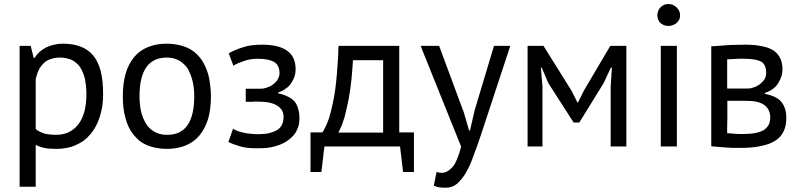

<svg xmlns="http://www.w3.org/2000/svg" viewBox="-20 -711 3885 932"><path d="M75.2 195.3Q94.7 195.3 153.3 195.3Q153.3 144.5 153.3 -7.8Q165 -2 176.8 2Q187.5 5.9 198.2 7.8Q209 9.8 222.7 10.7Q237.3 11.7 255.9 11.7Q281.2 11.7 303.7 6.8Q327.1 2.9 347.7 -6.8Q368.2 -15.6 386.7 -28.3Q404.3 -42 418.9 -59.6Q433.6 -76.2 444.3 -96.7Q456.1 -117.2 463.9 -142.6Q471.7 -167 476.6 -195.3Q480.5 -222.7 480.5 -253.9Q480.5 -319.3 468.8 -366.2Q456.1 -413.1 432.6 -441.4Q408.2 -470.7 372.1 -484.4Q335 -499 286.1 -499Q263.7 -499 243.2 -494.1Q222.7 -490.2 205.1 -481.4Q187.5 -472.7 172.9 -460Q158.2 -446.3 147.5 -429.7Q146.5 -429.7 143.6 -429.7Q139.6 -444.3 128.9 -488.3Q115.2 -488.3 75.2 -488.3Q75.2 -445.3 75.2 -360.4Q75.2 -274.4 75.2 -146.5Q75.2 -18.6 75.2 67.4Q75.2 153.3 75.2 195.3ZM331.1 -418.9Q342.8 -412.1 352.5 -403.3Q363.3 -394.5 370.1 -382.8Q377 -371.1 382.8 -357.4Q388.7 -342.8 392.6 -327.1Q395.5 -311.5 397.5 -293Q399.4 -274.4 399.4 -254.9Q399.4 -206.1 389.6 -168.9Q378.9 -130.9 359.4 -106.4Q339.8 -82 313.5 -69.3Q287.1 -56.6 252.9 -56.6Q234.4 -56.6 218.8 -58.6Q204.1 -59.6 193.4 -63.5Q181.6 -67.4 171.9 -72.3Q162.1 -77.1 153.3 -85Q153.3 -166 153.3 -327.1Q159.2 -353.5 168.9 -373Q178.7 -391.6 193.4 -405.3Q208 -418.9 227.5 -424.8Q247.1 -431.6 272.5 -431.6Q290 -431.6 304.7 -427.7Q319.3 -424.8 331.1 -418.9Z M588.9 -138.7Q594.7 -115.2 604.5 -94.7Q614.3 -74.2 627.9 -57.6Q641.6 -41 657.2 -27.3Q673.8 -14.6 694.3 -5.9Q714.8 2.9 738.3 6.8Q762.7 11.7 790 11.7Q840.8 11.7 880.9 -4.9Q920.9 -20.5 948.2 -53.7Q975.6 -86.9 990.2 -133.8Q1003.9 -181.6 1003.9 -244.1Q1003.9 -272.5 1000 -298.8Q997.1 -325.2 991.2 -348.6Q984.4 -372.1 974.6 -392.6Q964.8 -413.1 952.1 -429.7Q938.5 -446.3 921.9 -460Q905.3 -472.7 884.8 -481.4Q864.3 -490.2 840.8 -494.1Q817.4 -499 790 -499Q738.3 -499 698.2 -482.4Q658.2 -466.8 630.9 -433.6Q603.5 -400.4 589.8 -353.5Q576.2 -305.7 576.2 -243.2Q576.2 -214.8 579.1 -188.5Q582 -162.1 588.9 -138.7ZM790 -431.6Q807.6 -431.6 823.2 -427.7Q838.9 -422.9 851.6 -416Q864.3 -408.2 874 -398.4Q884.8 -388.7 892.6 -376Q899.4 -362.3 905.3 -347.7Q911.1 -333 915 -316.4Q918.9 -298.8 920.9 -281.2Q922.9 -262.7 922.9 -244.1Q922.9 -149.4 889.6 -102.5Q856.4 -55.7 790 -56.6Q771.5 -56.6 756.8 -60.5Q741.2 -64.5 728.5 -72.3Q715.8 -79.1 705.1 -89.8Q694.3 -99.6 687.5 -113.3Q679.7 -126 673.8 -140.6Q668 -155.3 664.1 -172.9Q660.2 -189.5 659.2 -207Q657.2 -224.6 657.2 -244.1Q657.2 -337.9 690.4 -384.8Q723.6 -431.6 790 -431.6Z M1230.5 -217.8Q1263.7 -217.8 1288.1 -212.9Q1312.5 -207 1327.1 -197.3Q1341.8 -187.5 1349.6 -173.8Q1356.4 -160.2 1356.4 -142.6Q1356.4 -121.1 1348.6 -105.5Q1340.8 -89.8 1325.2 -80.1Q1308.6 -70.3 1286.1 -64.5Q1263.7 -59.6 1234.4 -59.6Q1215.8 -59.6 1198.2 -61.5Q1180.7 -62.5 1165 -66.4Q1149.4 -69.3 1135.7 -74.2Q1122.1 -79.1 1111.3 -85.9Q1111.3 -85 1110.4 -84Q1110.4 -84 1110.4 -83Q1110.4 -83 1109.4 -82Q1109.4 -82 1109.4 -81.1Q1109.4 -81.1 1109.4 -80.1Q1109.4 -80.1 1108.4 -79.1Q1108.4 -79.1 1108.4 -78.1Q1108.4 -78.1 1108.4 -77.1Q1108.4 -77.1 1107.4 -76.2Q1107.4 -76.2 1107.4 -75.2Q1107.4 -75.2 1107.4 -74.2Q1107.4 -74.2 1106.4 -73.2Q1106.4 -73.2 1106.4 -73.2Q1106.4 -73.2 1106.4 -72.3Q1106.4 -72.3 1105.5 -71.3Q1105.5 -71.3 1105.5 -70.3Q1105.5 -70.3 1105.5 -69.3Q1105.5 -69.3 1104.5 -68.4Q1104.5 -68.4 1104.5 -67.4Q1104.5 -67.4 1104.5 -66.4Q1104.5 -66.4 1104.5 -66.4Q1104.5 -65.4 1103.5 -64.5Q1103.5 -64.5 1103.5 -63.5Q1103.5 -63.5 1102.5 -62.5Q1102.5 -62.5 1102.5 -62.5Q1102.5 -62.5 1102.5 -60.5Q1102.5 -60.5 1101.6 -59.6Q1101.6 -59.6 1101.6 -59.6Q1101.6 -58.6 1101.6 -57.6Q1101.6 -57.6 1100.6 -56.6Q1100.6 -56.6 1100.6 -56.6Q1100.6 -55.7 1100.6 -54.7Q1100.6 -54.7 1099.6 -53.7Q1099.6 -53.7 1099.6 -53.7Q1099.6 -53.7 1099.6 -52.7Q1099.6 -52.7 1099.6 -51.8Q1099.6 -51.8 1098.6 -50.8Q1098.6 -50.8 1098.6 -49.8Q1098.6 -49.8 1097.7 -48.8Q1097.7 -48.8 1097.7 -48.8Q1097.7 -48.8 1097.7 -47.9Q1097.7 -47.9 1097.7 -46.9Q1097.7 -46.9 1096.7 -45.9Q1096.7 -45.9 1096.7 -44.9Q1096.7 -44.9 1096.7 -43.9Q1096.7 -43.9 1095.7 -43Q1095.7 -43 1095.7 -42Q1095.7 -42 1095.7 -41Q1095.7 -41 1094.7 -40Q1094.7 -40 1094.7 -40Q1094.7 -40 1094.7 -38.1Q1094.7 -38.1 1093.8 -37.1Q1093.8 -37.1 1093.8 -37.1Q1093.8 -37.1 1093.8 -35.2Q1093.8 -35.2 1092.8 -34.2Q1092.8 -34.2 1092.8 -33.2Q1092.8 -33.2 1092.8 -32.2Q1092.8 -32.2 1091.8 -31.2Q1091.8 -31.2 1091.8 -31.2Q1091.8 -31.2 1091.8 -29.3Q1091.8 -29.3 1090.8 -28.3Q1090.8 -28.3 1090.8 -28.3Q1090.8 -28.3 1090.8 -27.3Q1090.8 -27.3 1089.8 -25.4Q1089.8 -25.4 1089.8 -24.4Q1089.8 -24.4 1089.8 -23.4Q1089.8 -23.4 1088.9 -22.5Q1088.9 -22.5 1088.9 -21.5Q1088.9 -21.5 1088.9 -21.5Q1102.5 -14.6 1117.2 -9.8Q1131.8 -4.9 1147.5 0Q1163.1 4.9 1184.6 6.8Q1205.1 8.8 1230.5 8.8Q1255.9 8.8 1278.3 6.8Q1299.8 3.9 1319.3 -2Q1338.9 -7.8 1354.5 -15.6Q1370.1 -23.4 1382.8 -33.2Q1395.5 -43 1405.3 -54.7Q1415 -65.4 1420.9 -79.1Q1427.7 -92.8 1430.7 -106.4Q1433.6 -121.1 1433.6 -136.7Q1433.6 -162.1 1427.7 -181.6Q1422.9 -201.2 1411.1 -216.8Q1399.4 -231.4 1378.9 -241.2Q1359.4 -252 1330.1 -257.8Q1330.1 -258.8 1330.1 -261.7Q1350.6 -268.6 1366.2 -280.3Q1382.8 -291 1393.6 -307.6Q1404.3 -324.2 1410.2 -340.8Q1415 -357.4 1415 -374Q1415 -434.6 1375 -463.9Q1334 -494.1 1252.9 -494.1Q1225.6 -494.1 1202.1 -491.2Q1178.7 -488.3 1159.2 -481.4Q1139.6 -475.6 1122.1 -467.8Q1104.5 -460.9 1089.8 -452.1Q1089.8 -452.1 1090.8 -451.2Q1090.8 -451.2 1090.8 -450.2Q1090.8 -450.2 1091.8 -449.2Q1091.8 -449.2 1091.8 -448.2Q1091.8 -448.2 1091.8 -447.3Q1091.8 -447.3 1092.8 -446.3Q1092.8 -446.3 1092.8 -445.3Q1092.8 -445.3 1092.8 -444.3Q1092.8 -444.3 1093.8 -444.3Q1093.8 -444.3 1093.8 -443.4Q1093.8 -443.4 1094.7 -442.4Q1094.7 -442.4 1094.7 -441.4Q1094.7 -441.4 1094.7 -440.4Q1094.7 -440.4 1095.7 -438.5Q1095.7 -438.5 1095.7 -437.5Q1095.7 -437.5 1095.7 -436.5Q1095.7 -436.5 1096.7 -436.5Q1096.7 -436.5 1096.7 -435.5Q1096.7 -435.5 1097.7 -433.6Q1097.7 -433.6 1097.7 -432.6Q1097.7 -432.6 1097.7 -431.6Q1097.7 -431.6 1098.6 -431.6Q1098.6 -431.6 1098.6 -430.7Q1098.6 -430.7 1098.6 -429.7Q1098.6 -429.7 1098.6 -428.7Q1098.6 -428.7 1099.6 -428.7Q1099.6 -427.7 1099.6 -426.8Q1099.6 -426.8 1100.6 -425.8Q1100.6 -425.8 1100.6 -425.8Q1100.6 -424.8 1100.6 -423.8Q1100.6 -423.8 1101.6 -422.9Q1101.6 -422.9 1101.6 -422.9Q1101.6 -422.9 1101.6 -421.9Q1101.6 -421.9 1101.6 -420.9Q1101.6 -420.9 1102.5 -419.9Q1102.5 -419.9 1102.5 -418.9Q1102.5 -418.9 1103.5 -418Q1103.5 -418 1103.5 -418Q1103.5 -418 1103.5 -416Q1103.5 -416 1104.5 -415Q1104.5 -415 1104.5 -414.1Q1104.5 -414.1 1104.5 -413.1Q1104.5 -413.1 1105.5 -412.1Q1105.5 -412.1 1105.5 -411.1Q1105.5 -411.1 1106.4 -410.2Q1106.4 -410.2 1106.4 -409.2Q1106.4 -409.2 1106.4 -409.2Q1106.4 -409.2 1107.4 -407.2Q1107.4 -407.2 1107.4 -407.2Q1107.4 -407.2 1107.4 -406.2Q1107.4 -406.2 1107.4 -406.2Q1107.4 -406.2 1108.4 -404.3Q1108.4 -404.3 1108.4 -404.3Q1108.4 -404.3 1109.4 -402.3Q1109.4 -402.3 1109.4 -402.3Q1109.4 -402.3 1109.4 -400.4Q1109.4 -400.4 1110.4 -399.4Q1110.4 -399.4 1110.4 -399.4Q1110.4 -399.4 1110.4 -398.4Q1110.4 -398.4 1111.3 -396.5Q1111.3 -396.5 1111.3 -395.5Q1111.3 -395.5 1111.3 -394.5Q1111.3 -394.5 1112.3 -393.6Q1112.3 -393.6 1112.3 -392.6Q1112.3 -392.6 1112.3 -391.6Q1121.1 -397.5 1133.8 -403.3Q1146.5 -408.2 1162.1 -414.1Q1177.7 -419.9 1195.3 -422.9Q1212.9 -425.8 1231.4 -425.8Q1257.8 -425.8 1277.3 -421.9Q1296.9 -418 1310.5 -410.2Q1324.2 -402.3 1330.1 -388.7Q1336.9 -375 1336.9 -356.4Q1336.9 -349.6 1335 -341.8Q1333 -335 1329.1 -327.1Q1325.2 -319.3 1319.3 -313.5Q1313.5 -307.6 1306.6 -301.8Q1299.8 -296.9 1293 -293Q1285.2 -289.1 1276.4 -286.1Q1267.6 -283.2 1258.8 -281.2Q1250 -280.3 1241.2 -280.3Q1218.8 -280.3 1172.9 -280.3Q1172.9 -264.6 1172.9 -216.8Q1175.8 -216.8 1182.6 -216.8Q1182.6 -216.8 1183.6 -216.8Q1183.6 -216.8 1184.6 -216.8Q1184.6 -216.8 1185.5 -216.8Q1185.5 -216.8 1186.5 -216.8Q1186.5 -216.8 1187.5 -216.8Q1187.5 -216.8 1188.5 -216.8Q1189.5 -216.8 1190.4 -216.8Q1190.4 -216.8 1191.4 -216.8Q1191.4 -216.8 1192.4 -216.8Q1192.4 -216.8 1193.4 -216.8Q1193.4 -216.8 1194.3 -216.8Q1194.3 -216.8 1195.3 -216.8Q1195.3 -216.8 1196.3 -216.8Q1196.3 -216.8 1197.3 -216.8Q1197.3 -216.8 1199.2 -216.8Q1199.2 -216.8 1200.2 -216.8Q1200.2 -216.8 1201.2 -216.8Q1201.2 -216.8 1202.1 -216.8Q1202.1 -216.8 1203.1 -216.8Q1203.1 -216.8 1204.1 -216.8Q1204.1 -216.8 1205.1 -216.8Q1205.1 -216.8 1206.1 -216.8Q1206.1 -216.8 1207 -216.8Q1207 -216.8 1208 -216.8Q1208 -216.8 1209 -216.8Q1209 -216.8 1210 -217.8Q1210 -217.8 1210.9 -217.8Q1210.9 -217.8 1211.9 -217.8Q1211.9 -217.8 1212.9 -217.8Q1212.9 -217.8 1213.9 -217.8Q1213.9 -217.8 1214.8 -217.8Q1214.8 -217.8 1215.8 -217.8Q1215.8 -217.8 1216.8 -217.8Q1216.8 -217.8 1217.8 -217.8Q1217.8 -217.8 1218.8 -217.8Q1218.8 -217.8 1219.7 -217.8Q1219.7 -217.8 1220.7 -217.8Q1220.7 -217.8 1221.7 -217.8Q1221.7 -217.8 1222.7 -217.8Q1222.7 -217.8 1223.6 -217.8Q1223.6 -217.8 1224.6 -217.8Q1224.6 -217.8 1225.6 -217.8Q1225.6 -217.8 1226.6 -217.8Q1226.6 -217.8 1227.5 -217.8Q1227.5 -217.8 1228.5 -217.8Q1228.5 -217.8 1229.5 -217.8Q1229.5 -217.8 1230.5 -217.8Z M1989.3 -68.4Q1971.7 -68.4 1918 -68.4Q1918 -173.8 1918 -488.3Q1844.7 -488.3 1623 -488.3Q1622.1 -436.5 1618.2 -391.6Q1615.2 -346.7 1611.3 -309.6Q1607.4 -272.5 1601.6 -241.2Q1595.7 -209 1589.8 -184.6Q1584 -160.2 1578.1 -139.6Q1571.3 -120.1 1565.4 -106.4Q1558.6 -92.8 1553.7 -83Q1548.8 -73.2 1544.9 -68.4Q1525.4 -68.4 1487.3 -68.4Q1487.3 -20.5 1487.3 124Q1500 124 1540 124Q1543.9 92.8 1554.7 0Q1646.5 0 1921.9 0Q1925.8 31.2 1936.5 124Q1950.2 124 1989.3 124Q1989.3 112.3 1989.3 87.9Q1989.3 64.5 1989.3 28.3Q1989.3 -7.8 1989.3 -32.2Q1989.3 -55.7 1989.3 -68.4ZM1623 -68.4Q1630.9 -84 1638.7 -101.6Q1645.5 -120.1 1652.3 -141.6Q1658.2 -163.1 1663.1 -186.5Q1668 -209 1672.9 -232.4Q1677.7 -257.8 1680.7 -281.2Q1683.6 -305.7 1686.5 -330.1Q1688.5 -354.5 1690.4 -376Q1692.4 -398.4 1693.4 -418.9Q1742.2 -418.9 1839.8 -418.9Q1839.8 -331.1 1839.8 -67.4Q1837.9 -67.4 1830.1 -67.4Q1830.1 -67.4 1829.1 -67.4Q1829.1 -67.4 1828.1 -67.4Q1828.1 -67.4 1827.1 -67.4Q1827.1 -67.4 1826.2 -67.4Q1826.2 -67.4 1825.2 -67.4Q1825.2 -67.4 1824.2 -67.4Q1824.2 -67.4 1823.2 -67.4Q1823.2 -67.4 1822.3 -67.4Q1822.3 -67.4 1820.3 -67.4Q1820.3 -67.4 1819.3 -67.4Q1819.3 -67.4 1818.4 -67.4Q1818.4 -67.4 1817.4 -67.4Q1817.4 -67.4 1816.4 -67.4Q1816.4 -67.4 1815.4 -67.4Q1815.4 -67.4 1814.5 -67.4Q1814.5 -67.4 1813.5 -67.4Q1813.5 -67.4 1812.5 -67.4Q1812.5 -67.4 1811.5 -67.4Q1811.5 -67.4 1810.5 -67.4Q1810.5 -67.4 1809.6 -67.4Q1809.6 -67.4 1808.6 -67.4Q1808.6 -67.4 1807.6 -67.4Q1806.6 -67.4 1805.7 -67.4Q1805.7 -67.4 1804.7 -67.4Q1804.7 -67.4 1803.7 -67.4Q1803.7 -67.4 1802.7 -67.4Q1802.7 -67.4 1801.8 -67.4Q1801.8 -67.4 1800.8 -67.4Q1800.8 -67.4 1799.8 -67.4Q1799.8 -67.4 1798.8 -67.4Q1798.8 -67.4 1797.9 -67.4Q1797.9 -67.4 1796.9 -67.4Q1795.9 -67.4 1794.9 -67.4Q1794.9 -67.4 1793.9 -67.4Q1793.9 -67.4 1793 -67.4Q1793 -67.4 1792 -67.4Q1792 -67.4 1791 -67.4Q1791 -67.4 1790 -67.4Q1790 -67.4 1789.1 -67.4Q1789.1 -67.4 1788.1 -67.4Q1788.1 -67.4 1787.1 -67.4Q1787.1 -67.4 1785.2 -67.4Q1785.2 -67.4 1784.2 -67.4Q1784.2 -67.4 1783.2 -67.4Q1783.2 -67.4 1782.2 -67.4Q1782.2 -67.4 1781.2 -67.4Q1781.2 -67.4 1780.3 -67.4Q1780.3 -67.4 1779.3 -67.4Q1779.3 -67.4 1778.3 -67.4Q1778.3 -67.4 1777.3 -67.4Q1777.3 -67.4 1775.4 -67.4Q1775.4 -67.4 1774.4 -67.4Q1774.4 -67.4 1773.4 -67.4Q1773.4 -67.4 1772.5 -67.4Q1772.5 -67.4 1771.5 -67.4Q1771.5 -67.4 1770.5 -67.4Q1770.5 -67.4 1769.5 -67.4Q1769.5 -67.4 1767.6 -67.4Q1767.6 -67.4 1766.6 -67.4Q1766.6 -67.4 1765.6 -67.4Q1765.6 -67.4 1764.6 -67.4Q1764.6 -67.4 1763.7 -67.4Q1763.7 -67.4 1762.7 -67.4Q1762.7 -67.4 1761.7 -67.4Q1761.7 -67.4 1760.7 -67.4Q1759.8 -67.4 1758.8 -67.4Q1758.8 -67.4 1757.8 -67.4Q1757.8 -67.4 1756.8 -67.4Q1756.8 -67.4 1755.9 -67.4Q1755.9 -67.4 1754.9 -67.4Q1754.9 -67.4 1753.9 -67.4Q1753.9 -67.4 1752.9 -67.4Q1752.9 -67.4 1752 -67.4Q1751 -67.4 1750 -67.4Q1750 -67.4 1749 -67.4Q1749 -67.4 1748 -67.4Q1748 -67.4 1747.1 -67.4Q1747.1 -67.4 1746.1 -67.4Q1746.1 -67.4 1745.1 -67.4Q1745.1 -67.4 1744.1 -67.4Q1744.1 -67.4 1743.2 -67.4Q1743.2 -67.4 1742.2 -67.4Q1742.2 -67.4 1741.2 -67.4Q1741.2 -67.4 1740.2 -67.4Q1740.2 -67.4 1739.3 -67.4Q1739.3 -67.4 1738.3 -67.4Q1738.3 -67.4 1737.3 -67.4Q1737.3 -67.4 1736.3 -67.4Q1736.3 -67.4 1735.4 -67.4Q1735.4 -67.4 1734.4 -67.4Q1734.4 -67.4 1733.4 -67.4Q1733.4 -67.4 1732.4 -67.4Q1732.4 -67.4 1731.4 -67.4Q1731.4 -67.4 1730.5 -67.4Q1730.5 -67.4 1729.5 -67.4Q1729.5 -67.4 1728.5 -67.4Q1728.5 -67.4 1727.5 -67.4Q1727.5 -67.4 1726.6 -67.4Q1726.6 -67.4 1725.6 -67.4Q1725.6 -67.4 1724.6 -67.4Q1724.6 -67.4 1723.6 -67.4Q1723.6 -67.4 1722.7 -67.4Q1722.7 -67.4 1721.7 -67.4Q1720.7 -67.4 1719.7 -67.4Q1719.7 -67.4 1718.8 -67.4Q1718.8 -67.4 1717.8 -67.4Q1717.8 -67.4 1716.8 -67.4Q1716.8 -67.4 1715.8 -67.4Q1715.8 -67.4 1714.8 -67.4Q1714.8 -67.4 1713.9 -67.4Q1713.9 -67.4 1712.9 -67.4Q1712.9 -67.4 1711.9 -67.4Q1711.9 -67.4 1710.9 -67.4Q1710.9 -67.4 1710 -67.4Q1710 -67.4 1709 -67.4Q1709 -67.4 1708 -67.4Q1708 -67.4 1707 -67.4Q1707 -67.4 1706.1 -67.4Q1706.1 -67.4 1705.1 -67.4Q1705.1 -67.4 1704.1 -67.4Q1704.1 -67.4 1703.1 -67.4Q1703.1 -67.4 1702.1 -67.4Q1702.1 -67.4 1701.2 -67.4Q1701.2 -67.4 1700.2 -67.4Q1700.2 -67.4 1699.2 -67.4Q1699.2 -67.4 1698.2 -67.4Q1698.2 -67.4 1697.3 -67.4Q1697.3 -67.4 1696.3 -67.4Q1696.3 -67.4 1695.3 -67.4Q1695.3 -67.4 1694.3 -67.4Q1694.3 -67.4 1693.4 -67.4Q1693.4 -67.4 1692.4 -67.4Q1692.4 -67.4 1691.4 -67.4Q1691.4 -67.4 1690.4 -67.4Q1690.4 -67.4 1689.5 -67.4Q1689.5 -67.4 1688.5 -67.4Q1688.5 -67.4 1687.5 -67.4Q1687.5 -67.4 1686.5 -67.4Q1686.5 -67.4 1685.5 -67.4Q1685.5 -67.4 1684.6 -67.4Q1684.6 -67.4 1683.6 -67.4Q1683.6 -67.4 1682.6 -67.4Q1682.6 -67.4 1681.6 -67.4Q1681.6 -67.4 1680.7 -67.4Q1680.7 -67.4 1679.7 -67.4Q1679.7 -67.4 1678.7 -67.4Q1678.7 -67.4 1677.7 -67.4Q1677.7 -67.4 1676.8 -67.4Q1676.8 -67.4 1675.8 -67.4Q1675.8 -67.4 1674.8 -67.4Q1674.8 -67.4 1673.8 -67.4Q1673.8 -67.4 1672.9 -67.4Q1672.9 -67.4 1671.9 -67.4Q1671.9 -67.4 1670.9 -67.4Q1670.9 -67.4 1669.9 -67.4Q1669.9 -67.4 1668.9 -67.4Q1668.9 -67.4 1668 -67.4Q1668 -67.4 1667 -67.4Q1667 -67.4 1666 -67.4Q1666 -67.4 1665 -67.4Q1665 -67.4 1664.1 -67.4Q1664.1 -67.4 1663.1 -67.4Q1663.1 -67.4 1662.1 -67.4Q1662.1 -67.4 1661.1 -67.4Q1661.1 -67.4 1660.2 -67.4Q1660.2 -67.4 1659.2 -67.4Q1659.2 -67.4 1658.2 -67.4Q1658.2 -67.4 1657.2 -67.4Q1657.2 -67.4 1656.2 -67.4Q1656.2 -67.4 1655.3 -67.4Q1655.3 -67.4 1654.3 -67.4Q1654.3 -67.4 1653.3 -67.4Q1653.3 -67.4 1652.3 -67.4Q1652.3 -67.4 1651.4 -67.4Q1651.4 -67.4 1650.4 -67.4Q1650.4 -67.4 1649.4 -67.4Q1649.4 -67.4 1648.4 -67.4Q1648.4 -67.4 1647.5 -67.4Q1647.5 -67.4 1646.5 -67.4Q1646.5 -67.4 1645.5 -67.4Q1645.5 -67.4 1645.5 -67.4Q1645.5 -67.4 1644.5 -67.4Q1644.5 -67.4 1643.6 -67.4Q1643.6 -67.4 1642.6 -67.4Q1642.6 -67.4 1641.6 -67.4Q1641.6 -67.4 1640.6 -67.4Q1640.6 -67.4 1639.6 -67.4Q1639.6 -67.4 1638.7 -67.4Q1638.7 -67.4 1637.7 -67.4Q1637.7 -67.4 1636.7 -67.4Q1636.7 -67.4 1635.7 -67.4Q1635.7 -67.4 1634.8 -67.4Q1634.8 -67.4 1633.8 -67.4Q1633.8 -67.4 1632.8 -67.4Q1631.8 -67.4 1630.9 -67.4Q1630.9 -67.4 1629.9 -67.4Q1629.9 -67.4 1628.9 -67.4Q1628.9 -67.4 1627.9 -67.4Q1627.9 -67.4 1627 -67.4Q1627 -67.4 1626 -67.4Q1626 -67.4 1625 -67.4Q1625 -67.4 1624 -67.4Q1624 -67.4 1623 -67.4Q1623 -67.4 1623 -68.4Z M2112.3 -488.3Q2089.8 -488.3 2022.5 -488.3Q2022.5 -487.3 2022.5 -486.3Q2022.5 -486.3 2023.4 -485.4Q2023.4 -485.4 2023.4 -484.4Q2023.4 -484.4 2023.4 -483.4Q2023.4 -483.4 2024.4 -482.4Q2024.4 -482.4 2024.4 -481.4Q2024.4 -481.4 2025.4 -480.5Q2025.4 -480.5 2025.4 -479.5Q2025.4 -479.5 2026.4 -478.5Q2026.4 -477.5 2026.4 -476.6Q2026.4 -476.6 2026.4 -475.6Q2026.4 -475.6 2027.3 -474.6Q2027.3 -474.6 2027.3 -473.6Q2027.3 -473.6 2028.3 -472.7Q2028.3 -472.7 2028.3 -471.7Q2028.3 -471.7 2028.3 -470.7Q2028.3 -470.7 2029.3 -469.7Q2029.3 -469.7 2029.3 -468.8Q2029.3 -468.8 2030.3 -467.8Q2030.3 -467.8 2030.3 -466.8Q2030.3 -466.8 2030.3 -465.8Q2030.3 -465.8 2031.2 -464.8Q2031.2 -464.8 2031.2 -463.9Q2031.2 -463.9 2032.2 -462.9Q2032.2 -462.9 2032.2 -461.9Q2032.2 -461.9 2033.2 -460.9Q2033.2 -460.9 2033.2 -460Q2033.2 -460 2033.2 -459Q2033.2 -459 2034.2 -458Q2034.2 -458 2034.2 -457Q2034.2 -457 2035.2 -456.1Q2035.2 -456.1 2035.2 -455.1Q2035.2 -455.1 2035.2 -454.1Q2035.2 -454.1 2036.1 -453.1Q2036.1 -453.1 2036.1 -452.1Q2036.1 -452.1 2037.1 -451.2Q2037.1 -451.2 2037.1 -449.2Q2037.1 -449.2 2038.1 -448.2Q2038.1 -448.2 2038.1 -447.3Q2038.1 -447.3 2038.1 -446.3Q2038.1 -446.3 2039.1 -445.3Q2039.1 -445.3 2039.1 -444.3Q2039.1 -444.3 2040 -443.4Q2040 -443.4 2040 -442.4Q2040 -442.4 2041 -441.4Q2041 -441.4 2041 -440.4Q2041 -440.4 2041 -439.5Q2041 -439.5 2042 -438.5Q2042 -438.5 2042 -437.5Q2042 -437.5 2043 -436.5Q2043 -436.5 2043 -435.5Q2043 -435.5 2043.9 -434.6Q2043.9 -433.6 2043.9 -432.6Q2043.9 -432.6 2043.9 -431.6Q2043.9 -431.6 2044.9 -430.7Q2044.9 -430.7 2044.9 -429.7Q2044.9 -429.7 2045.9 -428.7Q2045.9 -428.7 2045.9 -427.7Q2045.9 -427.7 2046.9 -426.8Q2046.9 -426.8 2046.9 -425.8Q2046.9 -425.8 2046.9 -424.8Q2046.9 -424.8 2047.9 -423.8Q2047.9 -423.8 2047.9 -422.9Q2047.9 -422.9 2048.8 -421.9Q2048.8 -421.9 2048.8 -420.9Q2048.8 -419.9 2049.8 -418.9Q2049.8 -418.9 2049.8 -418Q2049.8 -418 2050.8 -417Q2050.8 -417 2050.8 -416Q2050.8 -416 2050.8 -415Q2050.8 -415 2051.8 -414.1Q2051.8 -414.1 2051.8 -413.1Q2051.8 -413.1 2052.7 -412.1Q2052.7 -412.1 2052.7 -411.1Q2052.7 -411.1 2053.7 -410.2Q2053.7 -410.2 2053.7 -409.2Q2053.7 -409.2 2053.7 -407.2Q2053.7 -407.2 2054.7 -406.2Q2054.7 -406.2 2054.7 -405.3Q2054.7 -405.3 2055.7 -404.3Q2055.7 -404.3 2055.7 -403.3Q2055.7 -403.3 2056.6 -402.3Q2056.6 -402.3 2056.6 -401.4Q2056.6 -401.4 2057.6 -400.4Q2057.6 -400.4 2057.6 -399.4Q2057.6 -399.4 2057.6 -398.4Q2057.6 -398.4 2058.6 -397.5Q2058.6 -396.5 2058.6 -395.5Q2058.6 -395.5 2059.6 -394.5Q2059.6 -394.5 2059.6 -393.6Q2059.6 -393.6 2060.5 -392.6Q2060.5 -392.6 2060.5 -391.6Q2060.5 -391.6 2061.5 -390.6Q2061.5 -390.6 2061.5 -389.6Q2061.5 -389.6 2061.5 -388.7Q2061.5 -388.7 2062.5 -387.7Q2062.5 -386.7 2062.5 -385.7Q2062.5 -385.7 2063.5 -384.8Q2063.5 -384.8 2063.5 -383.8Q2063.5 -383.8 2064.5 -382.8Q2064.5 -382.8 2064.5 -381.8Q2064.5 -381.8 2065.4 -380.9Q2065.4 -380.9 2065.4 -379.9Q2065.4 -379.9 2065.4 -378.9Q2065.4 -378.9 2066.4 -377.9Q2066.4 -377.9 2066.4 -376Q2066.4 -376 2067.4 -375Q2067.4 -375 2067.4 -374Q2067.4 -374 2068.4 -373Q2068.4 -373 2068.4 -372.1Q2068.4 -372.1 2069.3 -371.1Q2069.3 -371.1 2069.3 -370.1Q2069.3 -370.1 2069.3 -369.1Q2069.3 -369.1 2070.3 -368.2Q2070.3 -368.2 2070.3 -366.2Q2070.3 -366.2 2071.3 -365.2Q2071.3 -365.2 2071.3 -364.3Q2071.3 -364.3 2072.3 -363.3Q2072.3 -363.3 2072.3 -362.3Q2072.3 -362.3 2073.2 -361.3Q2073.2 -361.3 2073.2 -360.4Q2073.2 -360.4 2074.2 -359.4Q2074.2 -359.4 2074.2 -358.4Q2074.2 -357.4 2074.2 -356.4Q2074.2 -356.4 2075.2 -355.5Q2075.2 -355.5 2075.2 -354.5Q2075.2 -354.5 2076.2 -353.5Q2076.2 -353.5 2076.2 -352.5Q2076.2 -352.5 2076.2 -351.6Q2076.2 -351.6 2077.1 -350.6Q2077.1 -350.6 2077.1 -349.6Q2077.1 -349.6 2078.1 -348.6Q2078.1 -348.6 2078.1 -347.7Q2078.1 -347.7 2078.1 -346.7Q2078.1 -346.7 2079.1 -345.7Q2079.1 -345.7 2079.1 -344.7Q2079.1 -344.7 2080.1 -343.8Q2080.1 -343.8 2080.1 -342.8Q2080.1 -342.8 2080.1 -341.8Q2080.1 -341.8 2081.1 -340.8Q2081.1 -340.8 2081.1 -339.8Q2081.1 -339.8 2082 -338.9Q2082 -338.9 2082 -337.9Q2082 -337.9 2082 -336.9Q2082 -336.9 2083 -335.9Q2083 -335.9 2083 -335Q2083 -335 2084 -334Q2084 -334 2084 -333Q2084 -333 2085 -332Q2085 -332 2085 -331.1Q2085 -331.1 2085 -330.1Q2085 -330.1 2085.9 -329.1Q2085.9 -329.1 2085.9 -328.1Q2085.9 -328.1 2086.9 -327.1Q2086.9 -327.1 2086.9 -326.2Q2086.9 -326.2 2086.9 -325.2Q2086.9 -325.2 2087.9 -324.2Q2087.9 -324.2 2087.9 -323.2Q2087.9 -323.2 2088.9 -322.3Q2088.9 -322.3 2088.9 -321.3Q2088.9 -321.3 2088.9 -320.3Q2088.9 -320.3 2089.8 -319.3Q2089.8 -319.3 2089.8 -318.4Q2089.8 -318.4 2090.8 -317.4Q2090.8 -317.4 2090.8 -316.4Q2090.8 -316.4 2090.8 -315.4Q2090.8 -315.4 2091.8 -314.5Q2091.8 -314.5 2091.8 -313.5Q2091.8 -313.5 2092.8 -312.5Q2092.8 -312.5 2092.8 -311.5Q2092.8 -311.5 2093.8 -310.5Q2093.8 -310.5 2093.8 -309.6Q2093.8 -309.6 2093.8 -308.6Q2093.8 -308.6 2094.7 -307.6Q2094.7 -307.6 2094.7 -306.6Q2094.7 -306.6 2095.7 -305.7Q2095.7 -305.7 2095.7 -304.7Q2095.7 -304.7 2095.7 -303.7Q2095.7 -303.7 2096.7 -302.7Q2096.7 -302.7 2096.7 -301.8Q2096.7 -301.8 2097.7 -300.8Q2097.7 -300.8 2097.7 -299.8Q2097.7 -299.8 2097.7 -298.8Q2097.7 -298.8 2098.6 -297.9Q2098.6 -297.9 2098.6 -296.9Q2098.6 -296.9 2099.6 -294.9Q2099.6 -294.9 2099.6 -293.9Q2099.6 -293.9 2100.6 -293Q2100.6 -293 2100.6 -292Q2100.6 -292 2100.6 -291Q2100.6 -291 2101.6 -290Q2101.6 -290 2101.6 -289.1Q2101.6 -289.1 2102.5 -288.1Q2102.5 -288.1 2102.5 -287.1Q2102.5 -287.1 2102.5 -286.1Q2102.5 -286.1 2103.5 -285.2Q2103.5 -285.2 2103.5 -284.2Q2103.5 -284.2 2104.5 -283.2Q2104.5 -283.2 2104.5 -282.2Q2104.5 -282.2 2104.5 -281.2Q2104.5 -281.2 2105.5 -280.3Q2105.5 -280.3 2105.5 -279.3Q2105.5 -279.3 2106.4 -278.3Q2106.4 -278.3 2106.4 -277.3Q2106.4 -277.3 2107.4 -276.4Q2107.4 -276.4 2107.4 -275.4Q2107.4 -275.4 2107.4 -274.4Q2107.4 -274.4 2108.4 -273.4Q2108.4 -273.4 2108.4 -272.5Q2108.4 -272.5 2109.4 -271.5Q2109.4 -271.5 2109.4 -270.5Q2109.4 -270.5 2109.4 -269.5Q2109.4 -269.5 2110.4 -268.6Q2110.4 -268.6 2110.4 -267.6Q2110.4 -267.6 2111.3 -266.6Q2111.3 -266.6 2111.3 -265.6Q2111.3 -265.6 2112.3 -264.6Q2112.3 -264.6 2112.3 -263.7Q2112.3 -263.7 2112.3 -262.7Q2112.3 -261.7 2113.3 -260.7Q2113.3 -260.7 2113.3 -259.8Q2113.3 -259.8 2114.3 -258.8Q2114.3 -258.8 2114.3 -257.8Q2114.3 -257.8 2114.3 -256.8Q2114.3 -256.8 2115.2 -255.9Q2115.2 -255.9 2115.2 -254.9Q2115.2 -254.9 2116.2 -253.9Q2116.2 -253.9 2116.2 -252.9Q2116.2 -252.9 2117.2 -252Q2117.2 -252 2117.2 -251Q2117.2 -251 2117.2 -250Q2117.2 -250 2118.2 -249Q2118.2 -249 2118.2 -248Q2118.2 -248 2119.1 -247.1Q2119.1 -247.1 2119.1 -246.1Q2119.1 -246.1 2119.1 -245.1Q2119.1 -245.1 2120.1 -244.1Q2120.1 -244.1 2120.1 -243.2Q2120.1 -243.2 2121.1 -242.2Q2121.1 -242.2 2121.1 -241.2Q2121.1 -241.2 2122.1 -240.2Q2122.1 -240.2 2122.1 -239.3Q2122.1 -239.3 2122.1 -238.3Q2122.1 -238.3 2123 -237.3Q2123 -237.3 2123 -236.3Q2123 -236.3 2124 -235.4Q2124 -235.4 2124 -234.4Q2124 -234.4 2124 -233.4Q2124 -232.4 2125 -231.4Q2125 -231.4 2125 -230.5Q2125 -230.5 2126 -229.5Q2126 -229.5 2126 -228.5Q2126 -228.5 2127 -227.5Q2127 -227.5 2127 -226.6Q2127 -226.6 2127 -225.6Q2127 -225.6 2127.9 -224.6Q2127.9 -224.6 2127.9 -223.6Q2127.9 -223.6 2128.9 -222.7Q2128.9 -222.7 2128.9 -221.7Q2128.9 -221.7 2128.9 -220.7Q2128.9 -220.7 2129.9 -219.7Q2129.9 -219.7 2129.9 -218.8Q2129.9 -218.8 2130.9 -217.8Q2130.9 -217.8 2130.9 -216.8Q2130.9 -216.8 2130.9 -215.8Q2130.9 -215.8 2131.8 -214.8Q2131.8 -214.8 2131.8 -213.9Q2131.8 -213.9 2132.8 -212.9Q2132.8 -212.9 2132.8 -211.9Q2132.8 -211.9 2133.8 -210.9Q2133.8 -210.9 2133.8 -210Q2133.8 -210 2133.8 -209Q2133.8 -209 2134.8 -208Q2134.8 -208 2134.8 -207Q2134.8 -207 2135.7 -206.1Q2135.7 -206.1 2135.7 -205.1Q2135.7 -204.1 2135.7 -203.1Q2135.7 -203.1 2136.7 -202.1Q2136.7 -202.1 2136.7 -201.2Q2136.7 -201.2 2137.7 -200.2Q2137.7 -200.2 2137.7 -199.2Q2137.7 -199.2 2138.7 -198.2Q2138.7 -198.2 2138.7 -197.3Q2138.7 -197.3 2138.7 -196.3Q2138.7 -196.3 2139.6 -195.3Q2139.6 -195.3 2139.6 -194.3Q2139.6 -194.3 2140.6 -193.4Q2140.6 -193.4 2140.6 -192.4Q2140.6 -192.4 2140.6 -191.4Q2140.6 -191.4 2141.6 -190.4Q2141.6 -190.4 2141.6 -189.5Q2141.6 -189.5 2142.6 -188.5Q2142.6 -188.5 2142.6 -187.5Q2142.6 -187.5 2143.6 -186.5Q2143.6 -186.5 2143.6 -185.5Q2143.6 -185.5 2143.6 -184.6Q2143.6 -184.6 2144.5 -183.6Q2144.5 -183.6 2144.5 -182.6Q2144.5 -182.6 2145.5 -181.6Q2145.5 -181.6 2145.5 -180.7Q2145.5 -180.7 2145.5 -179.7Q2145.5 -179.7 2146.5 -178.7Q2146.5 -178.7 2146.5 -177.7Q2146.5 -177.7 2147.5 -176.8Q2147.5 -176.8 2147.5 -175.8Q2147.5 -174.8 2148.4 -173.8Q2148.4 -173.8 2148.4 -172.9Q2148.4 -172.9 2148.4 -171.9Q2148.4 -171.9 2149.4 -170.9Q2149.4 -170.9 2149.4 -169.9Q2149.4 -169.9 2150.4 -168.9Q2150.4 -168.9 2150.4 -168Q2150.4 -168 2150.4 -167Q2150.4 -167 2151.4 -166Q2151.4 -166 2151.4 -165Q2151.4 -165 2152.3 -164.1Q2152.3 -164.1 2152.3 -163.1Q2152.3 -163.1 2153.3 -162.1Q2153.3 -162.1 2153.3 -161.1Q2153.3 -161.1 2153.3 -160.2Q2153.3 -160.2 2154.3 -159.2Q2154.3 -159.2 2154.3 -158.2Q2154.3 -158.2 2155.3 -157.2Q2155.3 -157.2 2155.3 -156.2Q2155.3 -156.2 2155.3 -155.3Q2155.3 -155.3 2156.2 -154.3Q2156.2 -154.3 2156.2 -153.3Q2156.2 -153.3 2157.2 -152.3Q2157.2 -152.3 2157.2 -151.4Q2157.2 -151.4 2157.2 -150.4Q2157.2 -150.4 2158.2 -149.4Q2158.2 -149.4 2158.2 -148.4Q2158.2 -148.4 2159.2 -147.5Q2159.2 -147.5 2159.2 -146.5Q2159.2 -146.5 2160.2 -145.5Q2160.2 -145.5 2160.2 -144.5Q2160.2 -144.5 2160.2 -143.6Q2160.2 -143.6 2161.1 -142.6Q2161.1 -142.6 2161.1 -141.6Q2161.1 -141.6 2162.1 -140.6Q2162.1 -140.6 2162.1 -139.6Q2162.1 -138.7 2162.1 -137.7Q2162.1 -137.7 2163.1 -136.7Q2163.1 -136.7 2163.1 -135.7Q2163.1 -135.7 2164.1 -134.8Q2164.1 -134.8 2164.1 -133.8Q2164.1 -133.8 2164.1 -132.8Q2164.1 -132.8 2165 -131.8Q2165 -131.8 2165 -130.9Q2165 -130.9 2166 -129.9Q2166 -129.9 2166 -128.9Q2166 -128.9 2167 -127.9Q2167 -127.9 2167 -127Q2167 -127 2167 -126Q2167 -126 2168 -125Q2168 -125 2168 -124Q2168 -124 2168.9 -123Q2168.9 -123 2168.9 -122.1Q2168.9 -122.1 2168.9 -121.1Q2168.9 -121.1 2169.9 -120.1Q2169.9 -120.1 2169.9 -119.1Q2169.9 -119.1 2170.9 -118.2Q2170.9 -118.2 2170.9 -117.2Q2170.9 -117.2 2170.9 -116.2Q2170.9 -116.2 2171.9 -115.2Q2171.9 -115.2 2171.9 -114.3Q2171.9 -114.3 2172.9 -113.3Q2172.9 -113.3 2172.9 -112.3Q2172.9 -112.3 2172.9 -111.3Q2172.9 -111.3 2173.8 -110.4Q2173.8 -110.4 2173.8 -109.4Q2173.8 -109.4 2174.8 -108.4Q2174.8 -108.4 2174.8 -107.4Q2174.8 -107.4 2175.8 -106.4Q2175.8 -106.4 2175.8 -105.5Q2175.8 -105.5 2175.8 -104.5Q2175.8 -104.5 2176.8 -103.5Q2176.8 -103.5 2176.8 -102.5Q2176.8 -102.5 2177.7 -101.6Q2177.7 -101.6 2177.7 -100.6Q2177.7 -100.6 2177.7 -99.6Q2177.7 -99.6 2178.7 -98.6Q2178.7 -98.6 2178.7 -97.7Q2178.7 -97.7 2179.7 -96.7Q2179.7 -96.7 2179.7 -95.7Q2179.7 -95.7 2179.7 -94.7Q2179.7 -94.7 2180.7 -93.8Q2180.7 -93.8 2180.7 -92.8Q2180.7 -92.8 2181.6 -91.8Q2181.6 -91.8 2181.6 -90.8Q2181.6 -90.8 2181.6 -89.8Q2181.6 -89.8 2182.6 -88.9Q2182.6 -88.9 2182.6 -87.9Q2182.6 -87.9 2183.6 -86.9Q2183.6 -86.9 2183.6 -85.9Q2183.6 -85.9 2183.6 -85Q2183.6 -85 2184.6 -84Q2184.6 -84 2184.6 -83Q2184.6 -83 2185.5 -82Q2185.5 -82 2185.5 -81.1Q2185.5 -81.1 2185.5 -80.1Q2185.5 -80.1 2186.5 -79.1Q2186.5 -79.1 2186.5 -78.1Q2186.5 -78.1 2187.5 -77.1Q2187.5 -77.1 2187.5 -76.2Q2187.5 -76.2 2187.5 -75.2Q2187.5 -75.2 2188.5 -74.2Q2188.5 -74.2 2188.5 -73.2Q2188.5 -73.2 2189.5 -72.3Q2189.5 -72.3 2189.5 -71.3Q2189.5 -71.3 2189.5 -70.3Q2189.5 -70.3 2190.4 -69.3Q2190.4 -69.3 2190.4 -68.4Q2190.4 -68.4 2191.4 -67.4Q2191.4 -67.4 2191.4 -66.4Q2191.4 -66.4 2191.4 -65.4Q2191.4 -65.4 2192.4 -64.5Q2192.4 -64.5 2192.4 -63.5Q2192.4 -63.5 2193.4 -62.5Q2193.4 -62.5 2193.4 -61.5Q2193.4 -61.5 2193.4 -60.5Q2193.4 -60.5 2194.3 -59.6Q2194.3 -59.6 2194.3 -58.6Q2194.3 -58.6 2195.3 -57.6Q2195.3 -57.6 2195.3 -56.6Q2195.3 -56.6 2195.3 -55.7Q2195.3 -55.7 2196.3 -54.7Q2196.3 -54.7 2196.3 -53.7Q2196.3 -53.7 2197.3 -52.7Q2197.3 -52.7 2197.3 -51.8Q2197.3 -51.8 2197.3 -50.8Q2197.3 -50.8 2198.2 -49.8Q2198.2 -49.8 2198.2 -48.8Q2198.2 -48.8 2199.2 -47.9Q2199.2 -47.9 2199.2 -46.9Q2199.2 -46.9 2199.2 -45.9Q2199.2 -45.9 2200.2 -44.9Q2200.2 -44.9 2200.2 -43.9Q2200.2 -43.9 2201.2 -43Q2201.2 -43 2201.2 -42Q2201.2 -42 2202.1 -40Q2202.1 -40 2202.1 -39.1Q2202.1 -39.1 2203.1 -38.1Q2203.1 -38.1 2203.1 -37.1Q2203.1 -37.1 2203.1 -36.1Q2203.1 -36.1 2204.1 -35.2Q2204.1 -35.2 2204.1 -34.2Q2204.1 -34.2 2205.1 -33.2Q2205.1 -33.2 2205.1 -32.2Q2205.1 -32.2 2205.1 -31.2Q2205.1 -31.2 2206.1 -30.3Q2206.1 -30.3 2206.1 -29.3Q2206.1 -29.3 2207 -28.3Q2207 -28.3 2207 -27.3Q2207 -27.3 2207 -26.4Q2207 -26.4 2208 -25.4Q2208 -25.4 2208 -24.4Q2208 -24.4 2208 -23.4Q2208 -23.4 2209 -22.5Q2209 -22.5 2209 -22.5Q2209 -22.5 2210 -21.5Q2210 -21.5 2210 -20.5Q2210 -20.5 2210 -19.5Q2210 -19.5 2210.9 -18.6Q2210.9 -18.6 2210.9 -17.6Q2210.9 -17.6 2211.9 -16.6Q2211.9 -16.6 2211.9 -15.6Q2211.9 -15.6 2211.9 -14.6Q2211.9 -14.6 2212.9 -13.7Q2212.9 -13.7 2212.9 -12.7Q2212.9 -12.7 2213.9 -11.7Q2213.9 -11.7 2213.9 -10.7Q2213.9 -10.7 2214.8 -8.8Q2214.8 -8.8 2214.8 -7.8Q2214.8 -7.8 2214.8 -6.8Q2214.8 -6.8 2215.8 -5.9Q2215.8 -5.9 2215.8 -4.9Q2215.8 -4.9 2216.8 -3.9Q2216.8 -3.9 2216.8 -2.9Q2216.8 -2.9 2216.8 -2Q2216.8 -2 2217.8 -1Q2217.8 -1 2217.8 0Q2217.8 0 2218.8 0Q2210 35.2 2199.2 59.6Q2189.5 85 2176.8 99.6Q2163.1 114.3 2150.4 121.1Q2137.7 127.9 2124 127.9Q2118.2 127.9 2112.3 127Q2105.5 126 2099.6 123Q2099.6 124 2098.6 125Q2098.6 125 2098.6 126Q2098.6 126 2098.6 127Q2098.6 127 2098.6 127.9Q2098.6 127.9 2097.7 128.9Q2097.7 128.9 2097.7 129.9Q2097.7 129.9 2097.7 130.9Q2097.7 130.9 2097.7 131.8Q2097.7 131.8 2097.7 132.8Q2097.7 132.8 2096.7 133.8Q2096.7 133.8 2096.7 134.8Q2096.7 134.8 2096.7 135.7Q2096.7 135.7 2096.7 136.7Q2096.7 136.7 2096.7 136.7Q2096.7 136.7 2096.7 137.7Q2096.7 137.7 2095.7 138.7Q2095.7 138.7 2095.7 139.6Q2095.7 139.6 2095.7 140.6Q2095.7 140.6 2095.7 141.6Q2095.7 141.6 2095.7 142.6Q2095.7 142.6 2094.7 142.6Q2094.7 142.6 2094.7 143.6Q2094.7 143.6 2094.7 144.5Q2094.7 144.5 2094.7 145.5Q2094.7 145.5 2094.7 146.5Q2094.7 146.5 2094.7 147.5Q2094.7 147.5 2093.8 147.5Q2093.8 147.5 2093.8 149.4Q2093.8 149.4 2093.8 150.4Q2093.8 150.4 2093.8 150.4Q2093.8 150.4 2093.8 152.3Q2093.8 152.3 2092.8 153.3Q2092.8 153.3 2092.8 153.3Q2092.8 153.3 2092.8 154.3Q2092.8 154.3 2092.8 155.3Q2092.8 155.3 2092.8 155.3Q2092.8 155.3 2092.8 157.2Q2092.8 157.2 2091.8 158.2Q2091.8 158.2 2091.8 159.2Q2091.8 159.2 2091.8 160.2Q2091.8 160.2 2091.8 161.1Q2091.8 161.1 2091.8 161.1Q2091.8 161.1 2090.8 163.1Q2090.8 163.1 2090.8 164.1Q2090.8 164.1 2090.8 165Q2090.8 165 2090.8 166Q2090.8 166 2089.8 167Q2089.8 167 2089.8 168Q2089.8 168 2089.8 168.9Q2089.8 168.9 2089.8 169.9Q2089.8 169.9 2089.8 170.9Q2089.8 170.9 2089.8 171.9Q2089.8 171.9 2088.9 172.9Q2088.9 172.9 2088.9 172.9Q2088.9 172.9 2088.9 173.8Q2088.9 173.8 2088.9 174.8Q2088.9 174.8 2088.9 175.8Q2088.9 175.8 2088.9 176.8Q2088.9 176.8 2087.9 177.7Q2087.9 177.7 2087.9 178.7Q2087.9 178.7 2087.9 179.7Q2087.9 179.7 2087.9 180.7Q2087.9 180.7 2087.9 180.7Q2087.9 181.6 2086.9 182.6Q2086.9 182.6 2086.9 183.6Q2086.9 183.6 2086.9 183.6Q2086.9 184.6 2086.9 185.5Q2086.9 185.5 2085.9 186.5Q2085.9 186.5 2085.9 187.5Q2085.9 187.5 2085.9 188.5Q2085.9 188.5 2085.9 189.5Q2085.9 189.5 2085.9 190.4Q2085.9 190.4 2085.9 190.4Q2096.7 195.3 2111.3 198.2Q2126 200.2 2143.6 200.2Q2160.2 200.2 2173.8 195.3Q2187.5 190.4 2200.2 179.7Q2211.9 168.9 2222.7 155.3Q2234.4 140.6 2244.1 123Q2253.9 105.5 2262.7 85.9Q2271.5 65.4 2279.3 43Q2287.1 21.5 2295.9 -2Q2303.7 -25.4 2312.5 -49.8Q2360.4 -196.3 2457 -488.3Q2437.5 -488.3 2377.9 -488.3Q2354.5 -409.2 2283.2 -172.9Q2277.3 -149.4 2261.7 -78.1Q2260.7 -78.1 2256.8 -78.1Q2250 -101.6 2229.5 -171.9Q2229.5 -171.9 2228.5 -172.9Q2228.5 -172.9 2228.5 -173.8Q2228.5 -173.8 2227.5 -174.8Q2227.5 -174.8 2227.5 -175.8Q2227.5 -175.8 2227.5 -176.8Q2227.5 -176.8 2226.6 -177.7Q2226.6 -177.7 2226.6 -178.7Q2226.6 -178.7 2225.6 -179.7Q2225.6 -179.7 2225.6 -180.7Q2225.6 -180.7 2225.6 -181.6Q2225.6 -181.6 2224.6 -182.6Q2224.6 -182.6 2224.6 -183.6Q2224.6 -183.6 2223.6 -184.6Q2223.6 -184.6 2223.6 -185.5Q2223.6 -185.5 2223.6 -186.5Q2223.6 -186.5 2222.7 -187.5Q2222.7 -187.5 2222.7 -188.5Q2222.7 -188.5 2222.7 -189.5Q2222.7 -189.5 2221.7 -190.4Q2221.7 -190.4 2221.7 -191.4Q2221.7 -191.4 2220.7 -193.4Q2220.7 -193.4 2220.7 -194.3Q2220.7 -194.3 2220.7 -195.3Q2220.7 -195.3 2219.7 -196.3Q2219.7 -196.3 2219.7 -197.3Q2219.7 -197.3 2218.8 -198.2Q2218.8 -198.2 2218.8 -199.2Q2218.8 -199.2 2218.8 -200.2Q2218.8 -200.2 2217.8 -201.2Q2217.8 -201.2 2217.8 -202.1Q2217.8 -202.1 2216.8 -203.1Q2216.8 -203.1 2216.8 -204.1Q2216.8 -205.1 2216.8 -206.1Q2216.8 -206.1 2215.8 -207Q2215.8 -207 2215.8 -208Q2215.8 -208 2214.8 -209Q2214.8 -209 2214.8 -210Q2214.8 -210 2214.8 -210.9Q2214.8 -210.9 2213.9 -211.9Q2213.9 -211.9 2213.9 -212.9Q2213.9 -212.9 2212.9 -213.9Q2212.9 -213.9 2212.9 -214.8Q2212.9 -215.8 2211.9 -216.8Q2211.9 -216.8 2211.9 -217.8Q2211.9 -217.8 2211.9 -218.8Q2211.9 -218.8 2210.9 -219.7Q2210.9 -219.7 2210.9 -220.7Q2210.9 -220.7 2210 -221.7Q2210 -221.7 2210 -222.7Q2210 -222.7 2210 -223.6Q2210 -223.6 2209 -224.6Q2209 -225.6 2209 -226.6Q2209 -226.6 2208 -227.5Q2208 -227.5 2208 -228.5Q2208 -228.5 2207 -229.5Q2207 -229.5 2207 -230.5Q2207 -230.5 2207 -231.4Q2207 -231.4 2206.1 -232.4Q2206.1 -232.4 2206.1 -233.4Q2206.1 -233.4 2205.1 -235.4Q2205.1 -235.4 2205.1 -236.3Q2205.1 -236.3 2205.1 -237.3Q2205.1 -237.3 2204.1 -238.3Q2204.1 -238.3 2204.1 -239.3Q2204.1 -239.3 2203.1 -240.2Q2203.1 -240.2 2203.1 -241.2Q2203.1 -241.2 2202.1 -243.2Q2202.1 -243.2 2202.1 -244.1Q2202.1 -244.1 2202.1 -245.1Q2202.1 -245.1 2201.2 -246.1Q2201.2 -246.1 2201.2 -247.1Q2201.2 -247.1 2200.2 -248Q2200.2 -248 2200.2 -249Q2200.2 -249 2199.2 -251Q2199.2 -251 2199.2 -252Q2199.2 -252 2199.2 -252.9Q2199.2 -252.9 2198.2 -253.9Q2198.2 -253.9 2198.2 -254.9Q2198.2 -254.9 2197.3 -255.9Q2197.3 -255.9 2197.3 -256.8Q2197.3 -256.8 2197.3 -258.8Q2197.3 -258.8 2196.3 -259.8Q2196.3 -259.8 2196.3 -260.7Q2196.3 -260.7 2195.3 -261.7Q2195.3 -261.7 2195.3 -262.7Q2195.3 -262.7 2194.3 -263.7Q2194.3 -263.7 2194.3 -264.6Q2194.3 -264.6 2194.3 -266.6Q2194.3 -266.6 2193.4 -267.6Q2193.4 -267.6 2193.4 -268.6Q2193.4 -268.6 2192.4 -269.5Q2192.4 -269.5 2192.4 -270.5Q2192.4 -270.5 2191.4 -271.5Q2191.4 -271.5 2191.4 -272.5Q2191.4 -272.5 2191.4 -274.4Q2191.4 -274.4 2190.4 -275.4Q2190.4 -275.4 2190.4 -276.4Q2190.4 -276.4 2189.5 -277.3Q2189.5 -277.3 2189.5 -278.3Q2189.5 -278.3 2188.5 -279.3Q2188.5 -279.3 2188.5 -280.3Q2188.5 -280.3 2188.5 -282.2Q2188.5 -282.2 2187.5 -283.2Q2187.5 -283.2 2187.5 -284.2Q2187.5 -284.2 2186.5 -285.2Q2186.5 -285.2 2186.5 -286.1Q2186.5 -286.1 2186.5 -287.1Q2186.5 -287.1 2185.5 -288.1Q2185.5 -288.1 2185.5 -290Q2185.5 -290 2184.6 -291Q2184.6 -291 2184.6 -292Q2184.6 -292 2183.6 -293Q2183.6 -293 2183.6 -293.9Q2183.6 -293.9 2183.6 -294.9Q2183.6 -294.9 2182.6 -295.9Q2182.6 -295.9 2182.6 -297.9Q2182.6 -297.9 2181.6 -298.8Q2181.6 -298.8 2181.6 -299.8Q2181.6 -299.8 2180.7 -300.8Q2180.7 -300.8 2180.7 -301.8Q2180.7 -301.8 2180.7 -302.7Q2180.7 -302.7 2179.7 -303.7Q2179.7 -303.7 2179.7 -305.7Q2179.7 -305.7 2178.7 -306.6Q2178.7 -306.6 2178.7 -307.6Q2178.7 -307.6 2177.7 -308.6Q2177.7 -308.6 2177.7 -309.6Q2177.7 -309.6 2177.7 -310.5Q2177.7 -310.5 2176.8 -311.5Q2176.8 -311.5 2176.8 -313.5Q2176.8 -313.5 2175.8 -314.5Q2175.8 -314.5 2175.8 -315.4Q2175.8 -315.4 2175.8 -316.4Q2175.8 -316.4 2174.8 -317.4Q2174.8 -317.4 2174.8 -318.4Q2174.8 -318.4 2173.8 -319.3Q2173.8 -319.3 2173.8 -320.3Q2173.8 -320.3 2172.9 -322.3Q2172.9 -322.3 2172.9 -323.2Q2172.9 -323.2 2172.9 -324.2Q2172.9 -324.2 2171.9 -325.2Q2171.9 -325.2 2171.9 -326.2Q2171.9 -326.2 2170.9 -327.1Q2170.9 -327.1 2170.9 -328.1Q2170.9 -328.1 2170.9 -330.1Q2170.9 -330.1 2169.9 -331.1Q2169.9 -331.1 2169.9 -332Q2169.9 -332 2168.9 -333Q2168.9 -333 2168.9 -334Q2168.9 -334 2168 -335Q2168 -335 2168 -335.9Q2168 -335.9 2168 -336.9Q2168 -336.9 2167 -337.9Q2167 -337.9 2167 -338.9Q2167 -338.9 2167 -339.8Q2167 -339.8 2166 -340.8Q2166 -340.8 2166 -341.8Q2166 -341.8 2166 -342.8Q2166 -342.8 2165 -343.8Q2165 -343.8 2165 -344.7Q2165 -344.7 2164.1 -345.7Q2164.1 -345.7 2164.1 -346.7Q2164.1 -346.7 2164.1 -347.7Q2164.1 -347.7 2163.1 -348.6Q2163.1 -348.6 2163.1 -349.6Q2163.1 -349.6 2163.1 -350.6Q2163.1 -350.6 2162.1 -351.6Q2162.1 -351.6 2162.1 -352.5Q2162.1 -352.5 2161.1 -353.5Q2161.1 -353.5 2161.1 -354.5Q2161.1 -354.5 2161.1 -355.5Q2161.1 -355.5 2160.2 -356.4Q2160.2 -356.4 2160.2 -357.4Q2160.2 -357.4 2160.2 -358.4Q2160.2 -358.4 2159.2 -359.4Q2159.2 -359.4 2159.2 -360.4Q2159.2 -360.4 2159.2 -361.3Q2159.2 -361.3 2158.2 -362.3Q2158.2 -362.3 2158.2 -363.3Q2158.2 -363.3 2157.2 -364.3Q2157.2 -364.3 2157.2 -365.2Q2157.2 -365.2 2157.2 -366.2Q2157.2 -366.2 2156.2 -367.2Q2156.2 -367.2 2156.2 -368.2Q2156.2 -368.2 2156.2 -369.1Q2156.2 -369.1 2155.3 -370.1Q2155.3 -370.1 2155.3 -371.1Q2155.3 -371.1 2154.3 -372.1Q2154.3 -372.1 2154.3 -373Q2154.3 -373 2154.3 -374Q2154.3 -374 2153.3 -375Q2153.3 -375 2153.3 -376Q2153.3 -376 2153.3 -377Q2153.3 -377 2152.3 -377.9Q2152.3 -377.9 2152.3 -378.9Q2152.3 -378.9 2152.3 -379.9Q2152.3 -379.9 2151.4 -380.9Q2151.4 -380.9 2151.4 -381.8Q2151.4 -381.8 2150.4 -382.8Q2150.4 -382.8 2150.4 -383.8Q2150.4 -383.8 2150.4 -384.8Q2150.4 -384.8 2149.4 -385.7Q2149.4 -385.7 2149.4 -385.7Q2149.4 -385.7 2149.4 -386.7Q2149.4 -386.7 2148.4 -387.7Q2148.4 -387.7 2148.4 -388.7Q2148.4 -388.7 2148.4 -389.6Q2148.4 -389.6 2147.5 -390.6Q2147.5 -390.6 2147.5 -391.6Q2147.5 -391.6 2146.5 -392.6Q2146.5 -392.6 2146.5 -393.6Q2146.5 -393.6 2146.5 -394.5Q2146.5 -394.5 2145.5 -395.5Q2145.5 -395.5 2145.5 -396.5Q2145.5 -396.5 2145.5 -397.5Q2145.5 -397.5 2144.5 -398.4Q2144.5 -398.4 2144.5 -399.4Q2144.5 -399.4 2144.5 -400.4Q2144.5 -400.4 2143.6 -401.4Q2143.6 -401.4 2143.6 -402.3Q2143.6 -402.3 2143.6 -403.3Q2143.6 -403.3 2142.6 -404.3Q2142.6 -404.3 2142.6 -405.3Q2142.6 -405.3 2141.6 -406.2Q2141.6 -406.2 2141.6 -407.2Q2141.6 -407.2 2141.6 -408.2Q2141.6 -408.2 2140.6 -409.2Q2140.6 -409.2 2140.6 -410.2Q2140.6 -410.2 2140.6 -411.1Q2140.6 -411.1 2139.6 -412.1Q2139.6 -412.1 2139.6 -412.1Q2139.6 -412.1 2139.6 -413.1Q2139.6 -413.1 2138.7 -414.1Q2138.7 -414.1 2138.7 -415Q2138.7 -415 2138.7 -416Q2138.7 -416 2137.7 -417Q2137.7 -417 2137.7 -418Q2137.7 -418 2137.7 -418.9Q2137.7 -418.9 2136.7 -419.9Q2136.7 -419.9 2136.7 -420.9Q2136.7 -420.9 2136.7 -421.9Q2136.7 -421.9 2135.7 -422.9Q2135.7 -422.9 2135.7 -423.8Q2135.7 -423.8 2135.7 -424.8Q2135.7 -424.8 2134.8 -425.8Q2134.8 -425.8 2134.8 -426.8Q2134.8 -426.8 2133.8 -426.8Q2133.8 -426.8 2133.8 -427.7Q2133.8 -427.7 2133.8 -428.7Q2133.8 -428.7 2132.8 -429.7Q2132.8 -429.7 2132.8 -430.7Q2132.8 -431.6 2131.8 -432.6Q2131.8 -432.6 2131.8 -433.6Q2131.8 -433.6 2131.8 -434.6Q2131.8 -434.6 2130.9 -435.5Q2130.9 -435.5 2130.9 -436.5Q2130.9 -436.5 2130.9 -437.5Q2130.9 -437.5 2129.9 -437.5Q2129.9 -437.5 2129.9 -438.5Q2129.9 -438.5 2129.9 -439.5Q2129.9 -439.5 2128.9 -440.4Q2128.9 -440.4 2128.9 -441.4Q2128.9 -441.4 2128.9 -442.4Q2128.9 -442.4 2127.9 -443.4Q2127.9 -443.4 2127.9 -444.3Q2127.9 -444.3 2127.9 -445.3Q2127.9 -445.3 2127 -446.3Q2127 -446.3 2127 -446.3Q2127 -446.3 2127 -447.3Q2127 -447.3 2126 -448.2Q2126 -448.2 2126 -449.2Q2126 -449.2 2126 -450.2Q2126 -450.2 2125 -451.2Q2125 -451.2 2125 -452.1Q2125 -452.1 2125 -453.1Q2125 -453.1 2124 -453.1Q2124 -453.1 2124 -454.1Q2124 -454.1 2124 -455.1Q2124 -455.1 2123 -457Q2123 -457 2123 -458Q2123 -458 2123 -459Q2123 -459 2122.1 -459Q2122.1 -459 2122.1 -460Q2122.1 -460 2122.1 -460.9Q2122.1 -460.9 2121.1 -461.9Q2121.1 -461.9 2121.1 -462.9Q2121.1 -462.9 2121.1 -463.9Q2121.1 -463.9 2120.1 -464.8Q2120.1 -464.8 2120.1 -464.8Q2120.1 -464.8 2120.1 -465.8Q2120.1 -465.8 2119.1 -467.8Q2119.1 -467.8 2119.1 -468.8Q2119.1 -468.8 2119.1 -469.7Q2119.1 -469.7 2118.2 -469.7Q2118.2 -469.7 2118.2 -470.7Q2118.2 -470.7 2117.2 -472.7Q2117.2 -472.7 2117.2 -473.6Q2117.2 -473.6 2117.2 -473.6Q2117.2 -473.6 2116.2 -474.6Q2116.2 -474.6 2116.2 -475.6Q2116.2 -475.6 2116.2 -476.6Q2116.2 -476.6 2116.2 -477.5Q2116.2 -477.5 2115.2 -477.5Q2115.2 -477.5 2115.2 -478.5Q2115.2 -478.5 2114.3 -480.5Q2114.3 -480.5 2114.3 -481.4Q2114.3 -481.4 2114.3 -481.4Q2114.3 -481.4 2113.3 -483.4Q2113.3 -483.4 2113.3 -484.4Q2113.3 -484.4 2113.3 -484.4Q2113.3 -484.4 2112.3 -486.3Q2112.3 -486.3 2112.3 -487.3Q2112.3 -487.3 2112.3 -488.3Z M2944.3 0Q2962.9 0 3020.5 0Q3020.5 -122.1 3020.5 -488.3Q3001 -488.3 2942.4 -488.3Q2910.2 -433.6 2814.5 -271.5Q2806.6 -256.8 2785.2 -212.9Q2784.2 -212.9 2783.2 -212.9Q2776.4 -226.6 2754.9 -269.5Q2720.7 -324.2 2618.2 -488.3Q2598.6 -488.3 2541 -488.3Q2541 -366.2 2541 0Q2558.6 0 2613.3 0Q2613.3 -72.3 2613.3 -291Q2611.3 -313.5 2605.5 -382.8Q2606.4 -382.8 2609.4 -382.8Q2617.2 -364.3 2641.6 -307.6Q2671.9 -259.8 2764.6 -116.2Q2771.5 -116.2 2792 -116.2Q2821.3 -164.1 2910.2 -307.6Q2918.9 -326.2 2945.3 -382.8Q2946.3 -382.8 2950.2 -382.8Q2948.2 -359.4 2944.3 -290Q2944.3 -217.8 2944.3 0Z M3187.5 0Q3207 0 3265.6 0Q3265.6 -122.1 3265.6 -488.3Q3246.1 -488.3 3187.5 -488.3Q3187.5 -366.2 3187.5 0ZM3185.5 -599.6Q3193.4 -592.8 3203.1 -588.9Q3212.9 -585 3224.6 -585Q3236.3 -585 3246.1 -588.9Q3255.9 -592.8 3264.6 -599.6Q3272.5 -607.4 3277.3 -616.2Q3281.2 -625 3281.2 -636.7Q3281.2 -647.5 3277.3 -657.2Q3272.5 -667 3264.6 -674.8Q3255.9 -682.6 3246.1 -687.5Q3236.3 -691.4 3224.6 -691.4Q3212.9 -691.4 3203.1 -687.5Q3193.4 -682.6 3185.5 -674.8Q3177.7 -667 3174.8 -657.2Q3170.9 -647.5 3170.9 -636.7Q3170.9 -625 3174.8 -616.2Q3177.7 -607.4 3185.5 -599.6Z M3432.6 -1Q3449.2 1 3466.8 2Q3484.4 3.9 3502 4.9Q3519.5 5.9 3539.1 6.8Q3557.6 6.8 3578.1 6.8Q3632.8 6.8 3672.9 -2Q3713.9 -9.8 3742.2 -27.3Q3769.5 -43.9 3783.2 -72.3Q3796.9 -99.6 3796.9 -137.7Q3796.9 -162.1 3791 -181.6Q3785.2 -201.2 3773.4 -215.8Q3761.7 -230.5 3741.2 -240.2Q3720.7 -250 3692.4 -255.9Q3692.4 -256.8 3692.4 -259.8Q3714.8 -266.6 3731.4 -279.3Q3748 -291 3757.8 -307.6Q3767.6 -324.2 3773.4 -340.8Q3778.3 -357.4 3778.3 -374Q3778.3 -405.3 3767.6 -427.7Q3756.8 -450.2 3736.3 -464.8Q3714.8 -479.5 3680.7 -486.3Q3646.5 -494.1 3597.7 -494.1Q3570.3 -494.1 3546.9 -493.2Q3523.4 -493.2 3503.9 -491.2Q3485.4 -489.3 3466.8 -488.3Q3449.2 -487.3 3432.6 -486.3Q3432.6 -324.2 3432.6 -1ZM3510.7 -221.7Q3532.2 -221.7 3596.7 -221.7Q3630.9 -221.7 3654.3 -216.8Q3677.7 -210.9 3691.4 -200.2Q3705.1 -189.5 3711.9 -174.8Q3718.8 -160.2 3718.8 -142.6Q3718.8 -120.1 3710.9 -104.5Q3702.1 -88.9 3686.5 -79.1Q3670.9 -70.3 3646.5 -65.4Q3622.1 -60.5 3588.9 -60.5Q3577.1 -60.5 3566.4 -60.5Q3555.7 -61.5 3546.9 -61.5Q3538.1 -62.5 3528.3 -63.5Q3519.5 -63.5 3509.8 -64.5Q3509.8 -74.2 3509.8 -94.7Q3509.8 -114.3 3510.7 -143.6Q3510.7 -172.9 3510.7 -192.4Q3510.7 -211.9 3510.7 -221.7ZM3509.8 -281.2Q3509.8 -316.4 3509.8 -422.9Q3518.6 -423.8 3527.3 -423.8Q3536.1 -424.8 3544.9 -424.8Q3553.7 -425.8 3566.4 -425.8Q3578.1 -425.8 3593.8 -425.8Q3623 -425.8 3643.6 -421.9Q3664.1 -418 3675.8 -411.1Q3687.5 -404.3 3693.4 -389.6Q3699.2 -376 3699.2 -356.4Q3699.2 -349.6 3697.3 -341.8Q3696.3 -335 3691.4 -327.1Q3687.5 -320.3 3681.6 -314.5Q3676.8 -308.6 3668.9 -302.7Q3663.1 -298.8 3655.3 -293.9Q3648.4 -290 3639.6 -287.1Q3631.8 -284.2 3623 -282.2Q3614.3 -281.2 3605.5 -281.2Q3602.5 -281.2 3596.7 -281.2Q3596.7 -281.2 3595.7 -281.2Q3595.7 -281.2 3594.7 -281.2Q3594.7 -281.2 3593.8 -281.2Q3593.8 -281.2 3592.8 -281.2Q3592.8 -281.2 3591.8 -281.2Q3591.8 -281.2 3589.8 -281.2Q3589.8 -281.2 3588.9 -281.2Q3588.9 -281.2 3587.9 -281.2Q3587.9 -281.2 3586.9 -281.2Q3586.9 -281.2 3585.9 -281.2Q3585.9 -281.2 3585 -281.2Q3585 -281.2 3584 -281.2Q3584 -281.2 3583 -281.2Q3582 -281.2 3581.1 -281.2Q3581.1 -281.2 3580.1 -281.2Q3580.1 -281.2 3579.1 -281.2Q3579.1 -281.2 3578.1 -281.2Q3578.1 -281.2 3577.1 -281.2Q3577.1 -281.2 3576.2 -281.2Q3576.2 -281.2 3575.2 -281.2Q3574.2 -281.2 3573.2 -281.2Q3573.2 -281.2 3572.3 -281.2Q3572.3 -281.2 3571.3 -281.2Q3571.3 -281.2 3570.3 -281.2Q3570.3 -281.2 3569.3 -281.2Q3569.3 -281.2 3568.4 -281.2Q3568.4 -281.2 3567.4 -281.2Q3566.4 -281.2 3565.4 -281.2Q3565.4 -281.2 3564.5 -281.2Q3564.5 -281.2 3563.5 -281.2Q3563.5 -281.2 3562.5 -281.2Q3562.5 -281.2 3561.5 -281.2Q3561.5 -281.2 3560.5 -281.2Q3560.5 -281.2 3559.6 -281.2Q3558.6 -281.2 3557.6 -281.2Q3557.6 -281.2 3556.6 -281.2Q3556.6 -281.2 3555.7 -281.2Q3555.7 -281.2 3554.7 -281.2Q3554.7 -281.2 3553.7 -281.2Q3553.7 -281.2 3552.7 -281.2Q3552.7 -281.2 3551.8 -281.2Q3551.8 -281.2 3550.8 -281.2Q3550.8 -281.2 3549.8 -281.2Q3549.8 -281.2 3548.8 -281.2Q3548.8 -281.2 3547.9 -281.2Q3547.9 -281.2 3547.9 -281.2Q3547.9 -281.2 3546.9 -281.2Q3546.9 -281.2 3545.9 -281.2Q3545.9 -281.2 3544.9 -281.2Q3544.9 -281.2 3543.9 -281.2Q3543.9 -281.2 3543 -281.2Q3543 -281.2 3542 -281.2Q3542 -281.2 3541 -281.2Q3541 -281.2 3540 -281.2Q3540 -281.2 3539.1 -281.2Q3539.1 -281.2 3538.1 -281.2Q3538.1 -281.2 3537.1 -281.2Q3537.1 -281.2 3536.1 -281.2Q3536.1 -281.2 3535.2 -281.2Q3535.2 -281.2 3534.2 -281.2Q3534.2 -281.2 3533.2 -281.2Q3532.2 -281.2 3531.2 -281.2Q3531.2 -281.2 3530.3 -281.2Q3530.3 -281.2 3529.3 -281.2Q3529.3 -281.2 3528.3 -281.2Q3528.3 -281.2 3527.3 -281.2Q3527.3 -281.2 3526.4 -281.2Q3526.4 -281.2 3525.4 -281.2Q3525.4 -281.2 3525.4 -281.2Q3525.4 -281.2 3524.4 -281.2Q3524.4 -281.2 3523.4 -281.2Q3523.4 -281.2 3522.5 -281.2Q3522.5 -281.2 3520.5 -281.2Q3520.5 -281.2 3519.5 -281.2Q3519.5 -281.2 3518.6 -281.2Q3518.6 -281.2 3518.6 -281.2Q3518.6 -281.2 3517.6 -281.2Q3516.6 -281.2 3515.6 -281.2Q3515.6 -281.2 3514.6 -281.2Q3514.6 -281.2 3513.7 -281.2Q3513.7 -281.2 3513.7 -281.2Q3513.7 -281.2 3511.7 -281.2Q3511.7 -281.2 3510.7 -281.2Q3510.7 -281.2 3509.8 -281.2Z"/></svg>

Font: Aptus Gothic JP
Style: Medium
Weight: 400
Designer: Fuminori Ogawa / Motoya
Version: Version 1